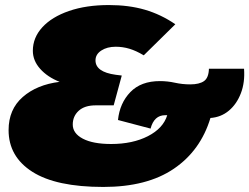

<svg xmlns="http://www.w3.org/2000/svg" viewBox="-20 -730 987 760"><path d="M389 10Q202 10 108 -50Q14 -110 14 -215Q14 -297 70 -346Q126 -395 216 -406Q168 -425 139 -457.5Q110 -490 110 -529Q110 -581 147.5 -622Q185 -663 253 -686.5Q321 -710 411 -710Q490 -710 553.5 -691.5Q617 -673 674 -634L549 -511Q519 -529 492.5 -537Q466 -545 438 -545Q404 -545 381 -530Q358 -515 358 -491Q358 -445 438 -434L462 -431L430 -313H359Q315 -313 291.5 -291.5Q268 -270 268 -237Q268 -202 308 -181Q348 -160 420 -160Q505 -160 565.5 -191Q626 -222 642 -274Q638 -274 634 -274Q590 -274 576 -221L447 -255Q454 -322 496 -365.5Q538 -409 613 -409Q643 -409 672.5 -402.5Q702 -396 733 -396Q769 -396 787.5 -409Q806 -422 807 -458H946Q950 -404 933.5 -361Q917 -318 886 -292Q855 -266 813 -263Q774 -134 668 -62Q562 10 389 10Z"/></svg>

Font: Georama Extended Black
Style: Italic
Weight: 900
Width: 7
Italic angle: -9°
Designer: Jean-Baptiste Levee
Foundry: Production Type
Version: Version 1.000